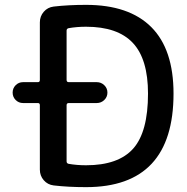

<svg xmlns="http://www.w3.org/2000/svg" viewBox="-20 -760 771 790"><path d="M254 -327V-96Q254 -88 262 -86Q296 -80 334 -80Q467 -80 528 -148.5Q589 -217 589 -375Q589 -517 526.5 -583.5Q464 -650 334 -650Q296 -650 262 -644Q254 -642 254 -634V-431Q254 -422 263 -422H378Q396 -422 409 -409.5Q422 -397 422 -379Q422 -361 409 -348.5Q396 -336 378 -336H263Q254 -336 254 -327ZM75 -336Q57 -336 44.5 -348.5Q32 -361 32 -379Q32 -397 44.5 -409.5Q57 -422 75 -422H136Q144 -422 144 -431V-668Q144 -693 160 -711.5Q176 -730 201 -733Q261 -740 334 -740Q511 -740 602.5 -648.5Q694 -557 694 -375Q694 10 334 10Q261 10 201 3Q176 0 160 -18.5Q144 -37 144 -62V-327Q144 -336 136 -336Z"/></svg>

Font: Rounded Mplus 1c Medium
Style: Regular
Weight: 500
Version: Version 1.059.20150529